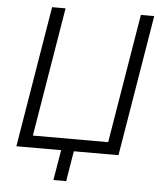

<svg xmlns="http://www.w3.org/2000/svg" viewBox="-59 -779 832 986"><g transform="rotate(5 357.0 -286.0)"><path d="M575.2 0H48.8L169.4 -727.5H238.8L128.4 -62H516.6L627 -727.5H695.8ZM253.4 156.2 283.7 -24.9H349.1L319.3 156.2Z"/></g></svg>

Font: Inter 16pt Light
Style: Italic
Weight: 300
Italic angle: -9.3988°
Version: Version 4.001;git-66647c0bb